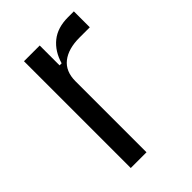

<svg xmlns="http://www.w3.org/2000/svg" viewBox="-162 -586 656 656"><g transform="rotate(-45 166.0 -258.0)"><path d="M76 0V-516H152V-420H162Q175 -465 206.5 -490.5Q238 -516 289 -516H317V-439H267Q213 -439 182.5 -415Q152 -391 152 -343V0Z"/></g></svg>

Font: IBM Plex Sans Cond
Style: Regular
Weight: 400
Width: 3
Designer: Mike Abbink, Paul van der Laan, Pieter van Rosmalen
Foundry: Bold Monday
Version: Version 1.3